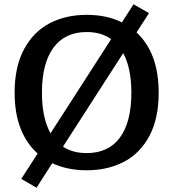

<svg xmlns="http://www.w3.org/2000/svg" viewBox="-20 -778 807 893"><path d="M79 54 155 -64Q104 -109 76 -180Q48 -251 48 -347Q48 -467 91.5 -548.5Q135 -630 210.5 -669.5Q286 -709 383 -709Q477 -709 547 -674L601 -758L673 -717L615 -627Q718 -532 718 -347Q718 -226 674.5 -145Q631 -64 555.5 -25Q480 14 383 14Q294 14 223 -19L150 95ZM497 -596Q451 -629 383 -629Q282 -629 228.5 -556Q175 -483 175 -347Q175 -230 215 -158ZM591 -347Q591 -461 553 -531L273 -96Q318 -66 383 -66Q485 -66 538 -138.5Q591 -211 591 -347Z"/></svg>

Font: Maitree Semibold
Style: Regular
Weight: 600
Designer: CadsonDemak Team
Foundry: CadsonDemak
Version: Version 1.000